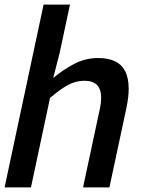

<svg xmlns="http://www.w3.org/2000/svg" viewBox="-26 -817 667 837"><path d="M451 0H336L407 -332Q415 -366 415 -391Q415 -465 342 -465Q304 -465 269.5 -446Q235 -427 192 -390L109 0H-6L164 -797H279L234 -586L206 -477Q249 -513 297.5 -538.5Q346 -564 402 -564Q490 -564 519 -508Q535 -477 535 -430Q535 -393 525 -346Z"/></svg>

Font: l_WÎeÑOS 500W
Style: Regular
Weight: 500
Designer: R?O
Version: Version 2.00 June 21, 2023